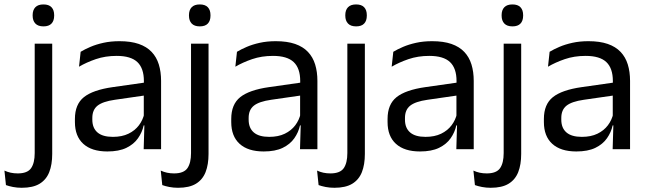

<svg xmlns="http://www.w3.org/2000/svg" viewBox="-80 -690 2992 888"><path d="M80.5 -66.5V-488H161.5V-66.5ZM121 -568Q96 -568 83.5 -581.2Q71 -594.5 71 -617.5V-620Q71 -643.5 83.5 -656.5Q96 -669.5 121 -669.5Q146 -669.5 158.2 -656.5Q170.5 -643.5 170.5 -620V-617.5Q170.5 -594 158.2 -581Q146 -568 121 -568ZM20.5 178.5Q-0.5 178.5 -19.8 174.8Q-39 171 -52.5 166L-59.5 99Q-45.5 105.5 -30.2 108.8Q-15 112 2 112Q47 112 63.8 87.8Q80.5 63.5 80.5 18V-136.5H161.5V22Q161.5 71 147.8 106Q134 141 103.2 159.8Q72.5 178.5 20.5 178.5Z M584.5 0 588 -118.5 585 -131V-286.5L585.5 -315Q585.5 -374.5 555.2 -403Q525 -431.5 459.5 -431.5Q407 -431.5 363.2 -416.5Q319.5 -401.5 285.5 -381.5L293 -450.5Q312 -462 338.2 -473.2Q364.5 -484.5 398.2 -492Q432 -499.5 472.5 -499.5Q525 -499.5 561.8 -486.8Q598.5 -474 621.2 -450Q644 -426 654.5 -392Q665 -358 665 -316V0ZM416.5 10.5Q344 10.5 305.2 -24.8Q266.5 -60 266.5 -125.5V-140Q266.5 -207.5 308.2 -240.8Q350 -274 441 -287L595.5 -309L600 -250L451 -228.5Q395 -220.5 371 -201.2Q347 -182 347 -144.5V-136.5Q347 -98 370.8 -77.5Q394.5 -57 442 -57Q484 -57 514 -71.5Q544 -86 562.5 -110.5Q581 -135 587.5 -165L600 -110H584.5Q577.5 -78 558.2 -50.5Q539 -23 504.5 -6.2Q470 10.5 416.5 10.5Z M803.5 -66.5V-488H884.5V-66.5ZM844 -568Q819 -568 806.5 -581.2Q794 -594.5 794 -617.5V-620Q794 -643.5 806.5 -656.5Q819 -669.5 844 -669.5Q869 -669.5 881.2 -656.5Q893.5 -643.5 893.5 -620V-617.5Q893.5 -594 881.2 -581Q869 -568 844 -568ZM743.5 178.5Q722.5 178.5 703.2 174.8Q684 171 670.5 166L663.5 99Q677.5 105.5 692.8 108.8Q708 112 725 112Q770 112 786.8 87.8Q803.5 63.5 803.5 18V-136.5H884.5V22Q884.5 71 870.8 106Q857 141 826.2 159.8Q795.5 178.5 743.5 178.5Z M1307.5 0 1311 -118.5 1308 -131V-286.5L1308.5 -315Q1308.5 -374.5 1278.2 -403Q1248 -431.5 1182.5 -431.5Q1130 -431.5 1086.2 -416.5Q1042.5 -401.5 1008.5 -381.5L1016 -450.5Q1035 -462 1061.2 -473.2Q1087.5 -484.5 1121.2 -492Q1155 -499.5 1195.5 -499.5Q1248 -499.5 1284.8 -486.8Q1321.5 -474 1344.2 -450Q1367 -426 1377.5 -392Q1388 -358 1388 -316V0ZM1139.5 10.5Q1067 10.5 1028.2 -24.8Q989.5 -60 989.5 -125.5V-140Q989.5 -207.5 1031.2 -240.8Q1073 -274 1164 -287L1318.5 -309L1323 -250L1174 -228.5Q1118 -220.5 1094 -201.2Q1070 -182 1070 -144.5V-136.5Q1070 -98 1093.8 -77.5Q1117.5 -57 1165 -57Q1207 -57 1237 -71.5Q1267 -86 1285.5 -110.5Q1304 -135 1310.5 -165L1323 -110H1307.5Q1300.5 -78 1281.2 -50.5Q1262 -23 1227.5 -6.2Q1193 10.5 1139.5 10.5Z M1526.5 -66.5V-488H1607.5V-66.5ZM1567 -568Q1542 -568 1529.5 -581.2Q1517 -594.5 1517 -617.5V-620Q1517 -643.5 1529.5 -656.5Q1542 -669.5 1567 -669.5Q1592 -669.5 1604.2 -656.5Q1616.5 -643.5 1616.5 -620V-617.5Q1616.5 -594 1604.2 -581Q1592 -568 1567 -568ZM1466.5 178.5Q1445.5 178.5 1426.2 174.8Q1407 171 1393.5 166L1386.5 99Q1400.5 105.5 1415.8 108.8Q1431 112 1448 112Q1493 112 1509.8 87.8Q1526.5 63.5 1526.5 18V-136.5H1607.5V22Q1607.5 71 1593.8 106Q1580 141 1549.2 159.8Q1518.5 178.5 1466.5 178.5Z M2030.5 0 2034 -118.5 2031 -131V-286.5L2031.5 -315Q2031.5 -374.5 2001.2 -403Q1971 -431.5 1905.5 -431.5Q1853 -431.5 1809.2 -416.5Q1765.5 -401.5 1731.5 -381.5L1739 -450.5Q1758 -462 1784.2 -473.2Q1810.5 -484.5 1844.2 -492Q1878 -499.5 1918.5 -499.5Q1971 -499.5 2007.8 -486.8Q2044.5 -474 2067.2 -450Q2090 -426 2100.5 -392Q2111 -358 2111 -316V0ZM1862.5 10.5Q1790 10.5 1751.2 -24.8Q1712.5 -60 1712.5 -125.5V-140Q1712.5 -207.5 1754.2 -240.8Q1796 -274 1887 -287L2041.5 -309L2046 -250L1897 -228.5Q1841 -220.5 1817 -201.2Q1793 -182 1793 -144.5V-136.5Q1793 -98 1816.8 -77.5Q1840.5 -57 1888 -57Q1930 -57 1960 -71.5Q1990 -86 2008.5 -110.5Q2027 -135 2033.5 -165L2046 -110H2030.5Q2023.5 -78 2004.2 -50.5Q1985 -23 1950.5 -6.2Q1916 10.5 1862.5 10.5Z M2249.5 -66.5V-488H2330.5V-66.5ZM2290 -568Q2265 -568 2252.5 -581.2Q2240 -594.5 2240 -617.5V-620Q2240 -643.5 2252.5 -656.5Q2265 -669.5 2290 -669.5Q2315 -669.5 2327.2 -656.5Q2339.5 -643.5 2339.5 -620V-617.5Q2339.5 -594 2327.2 -581Q2315 -568 2290 -568ZM2189.5 178.5Q2168.5 178.5 2149.2 174.8Q2130 171 2116.5 166L2109.5 99Q2123.5 105.5 2138.8 108.8Q2154 112 2171 112Q2216 112 2232.8 87.8Q2249.5 63.5 2249.5 18V-136.5H2330.5V22Q2330.5 71 2316.8 106Q2303 141 2272.2 159.8Q2241.5 178.5 2189.5 178.5Z M2753.5 0 2757 -118.5 2754 -131V-286.5L2754.5 -315Q2754.5 -374.5 2724.2 -403Q2694 -431.5 2628.5 -431.5Q2576 -431.5 2532.2 -416.5Q2488.5 -401.5 2454.5 -381.5L2462 -450.5Q2481 -462 2507.2 -473.2Q2533.5 -484.5 2567.2 -492Q2601 -499.5 2641.5 -499.5Q2694 -499.5 2730.8 -486.8Q2767.5 -474 2790.2 -450Q2813 -426 2823.5 -392Q2834 -358 2834 -316V0ZM2585.5 10.5Q2513 10.5 2474.2 -24.8Q2435.5 -60 2435.5 -125.5V-140Q2435.5 -207.5 2477.2 -240.8Q2519 -274 2610 -287L2764.5 -309L2769 -250L2620 -228.5Q2564 -220.5 2540 -201.2Q2516 -182 2516 -144.5V-136.5Q2516 -98 2539.8 -77.5Q2563.5 -57 2611 -57Q2653 -57 2683 -71.5Q2713 -86 2731.5 -110.5Q2750 -135 2756.5 -165L2769 -110H2753.5Q2746.5 -78 2727.2 -50.5Q2708 -23 2673.5 -6.2Q2639 10.5 2585.5 10.5Z"/></svg>

Font: Anek Odia
Style: Regular
Weight: 400
Designer: Yesha Goshar & Mahesh Sahu (Odia), Yesha Goshar (Latin)
Foundry: Ek Type
Version: Version 1.003